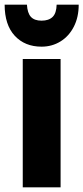

<svg xmlns="http://www.w3.org/2000/svg" viewBox="-47 -807 359 827"><path d="M51 0V-553H214V0ZM132 -606Q60 -606 16.5 -653Q-27 -700 -27 -787H69Q71 -751 86 -734.5Q101 -718 132 -718Q163 -718 179.5 -734Q196 -750 197 -787H292Q292 -733 271 -692Q250 -651 213.5 -628.5Q177 -606 132 -606Z"/></svg>

Font: Noto Sans UI CondBlack
Style: Regular
Weight: 900
Width: 3
Designer: Monotype Design Team
Foundry: Monotype Imaging Inc.
Version: Version 1.001